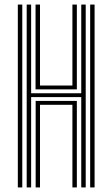

<svg xmlns="http://www.w3.org/2000/svg" viewBox="-20 -820 492 840"><path d="M96.8 0V-800H116.2V-412H335.5V-800H355V0H335.5V-395.2H116.2V0ZM58 0V-800H77.5V0ZM374.5 0V-800H393.8V0ZM135.5 -429V-800H155V-445.8H296.8V-800H316.2V-429ZM136 0V-378.5H316.2V0H296.8V-361.5H155V0Z"/></svg>

Font: Big Shoulders Inline Text SemiBold
Style: Regular
Weight: 600
Designer: Patric King
Foundry: XO Type Co
Version: Version 1.000